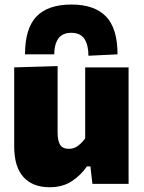

<svg xmlns="http://www.w3.org/2000/svg" viewBox="-20 -790 618 825"><path d="M193 14.5Q120.5 14.5 80.8 -29.2Q41 -73 41 -161.5V-500.5L227.5 -506V-220.5Q227.5 -185.5 238.2 -168Q249 -150.5 276.5 -150.5Q298 -150.5 315.5 -163.8Q333 -177 346 -195.5V-500.5H532.5V0H377L368.5 -75H353.5Q327.5 -37 288.2 -11.2Q249 14.5 193 14.5ZM360 -550.5Q360 -596.5 342.8 -622.8Q325.5 -649 287 -649Q247.5 -649 230.2 -623.5Q213 -598 213 -556.5H87.5Q87.5 -668 136.8 -719.2Q186 -770.5 287 -770.5Q386 -770.5 435.5 -719.2Q485 -668 485 -556.5Z"/></svg>

Font: Heraclito ExtraBold
Style: Regular
Weight: 800
Designer: Kostas Bartsokas (font) & Cristiano Sobral (main changes)
Foundry: Kostas Bartsokas (font) & Cristiano Sobral (main changes)
Version: Version 1.00;July 8, 2020;FontCreator 13.0.0.2655 64-bit